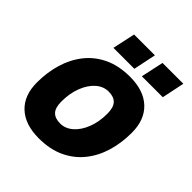

<svg xmlns="http://www.w3.org/2000/svg" viewBox="-199 -853 998 998"><g transform="rotate(45 300.0 -354.0)"><path d="M245 12Q144 12 88.5 -40Q33 -92 33 -187Q33 -261 52.5 -326.5Q72 -392 112 -442.5Q152 -493 212.5 -521.5Q273 -550 355 -550Q456 -550 511.5 -497.5Q567 -445 567 -350Q567 -276 547.5 -210.5Q528 -145 488 -95Q448 -45 387.5 -16.5Q327 12 245 12ZM269 -121Q307 -121 338.5 -148.5Q370 -176 388.5 -223.5Q407 -271 407 -330Q407 -376 388 -396.5Q369 -417 331 -417Q292 -417 261 -389.5Q230 -362 211.5 -314.5Q193 -267 193 -207Q193 -161 212 -141Q231 -121 269 -121ZM187 -595 214 -720H367L341 -595ZM396 -595 423 -720H576L550 -595Z"/></g></svg>

Font: Geist Mono ExtraBold
Style: Italic
Weight: 800
Italic angle: -12°
Monospace: yes
Designer: Basement.studio, Andrés Briganti, Mateo Zaragoza
Foundry: Basement.studio, Vercel, Andrés Briganti, Guido Ferreyra, Mateo Zaragoza
Version: Version 1.500; ttfautohint (v1.8.4.7-5d5b)